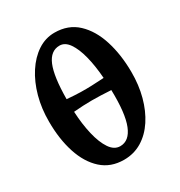

<svg xmlns="http://www.w3.org/2000/svg" viewBox="-171 -825 895 957"><g transform="rotate(-30 276.5 -346.5)"><path d="M516.1 -347.2Q516.6 -272 499 -206.5Q481.4 -141.1 448.7 -91.3Q416 -41.5 369.9 -13.4Q323.7 14.6 266.6 14.6Q190.4 14.6 139.4 -31.5Q88.4 -77.6 62.5 -157.2Q36.6 -236.8 36.6 -336.9Q36.1 -411.6 54.4 -478.8Q72.8 -545.9 106.2 -597.4Q139.6 -648.9 184.3 -678.5Q229 -708 281.2 -708Q360.4 -708 412.1 -659.4Q463.9 -610.8 489.7 -529.1Q515.6 -447.3 516.1 -347.2ZM283.7 -53.7Q335.9 -53.7 361.8 -118.4Q387.7 -183.1 384.3 -318.4Q320.8 -322.3 273.4 -322.3Q226.1 -322.3 169.4 -317.4Q172.9 -245.1 187 -185.1Q201.2 -125 225.3 -89.4Q249.5 -53.7 283.7 -53.7ZM271 -639.6Q219.2 -639.6 194.3 -580.1Q169.4 -520.5 168.5 -390.6Q213.9 -386.7 246.8 -386Q279.8 -385.3 311 -386.5Q342.3 -387.7 381.3 -390.1Q376 -462.4 361.6 -518.6Q347.2 -574.7 324.5 -607.2Q301.8 -639.6 271 -639.6Z"/></g></svg>

Font: Gentium Book Plus
Style: Bold
Weight: 700
Designer: Victor Gaultney, Annie Olsen, Iska Routamaa, Becca Hirsbrunner
Foundry: SIL International
Version: Version 6.101